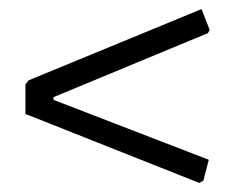

<svg xmlns="http://www.w3.org/2000/svg" viewBox="-20 -483 520 423"><path d="M36 -297 43 -306 424 -463 442 -417 438 -410 98 -269V-263L440 -131L428 -85L419 -80L36 -232Z"/></svg>

Font: Alegreya Sans SC
Style: Regular
Weight: 400
Designer: Juan Pablo del Peral
Foundry: Huerta Tipografica
Version: Version 1.000;PS 001.000;hotconv 1.0.70;makeotf.lib2.5.58329